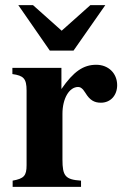

<svg xmlns="http://www.w3.org/2000/svg" viewBox="-20 -724 484 744"><path d="M388 -704H330L219 -605L108 -704H51L173 -528H265ZM218 -461H28V-437C71 -431 83 -420 83 -373V-84C83 -43 73 -32 29 -24V0H294V-24C233 -28 222 -42 222 -106V-283C222 -342 248 -387 283 -387C291 -387 300 -382 311 -364C328 -336 345 -326 371 -326C408 -326 434 -354 434 -394C434 -440 400 -473 353 -473C303 -473 265 -447 218 -379Z"/></svg>

Font: XITS Math
Style: Bold
Weight: 700
Designer: MicroPress Inc., with final additions and corrections provided by Coen Hoffman, Elsevier (retired)
Version: Version 1.105